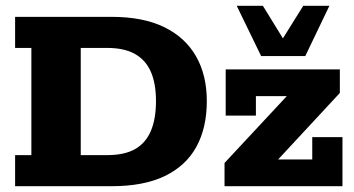

<svg xmlns="http://www.w3.org/2000/svg" viewBox="-20 -641 1219 661"><path d="M32 0V-107H88V-476H32V-583H364Q473 -583 545.5 -547.5Q618 -512 655 -447Q692 -382 692 -293Q692 -201 656 -135.5Q620 -70 547.5 -35Q475 0 365 0ZM258 -107H349Q409 -107 445.5 -128Q482 -149 499.5 -190.5Q517 -232 517 -293Q517 -353 499.5 -393.5Q482 -434 445 -455Q408 -476 349 -476H258ZM753 0V-80L999 -344L1017 -310H861V-243H757V-402H1150V-321L905 -57L885 -92H1055V-169H1159V0ZM879 -448 795 -621H885L954 -509L1024 -621H1114L1031 -448Z"/></svg>

Font: Rokkitt ExtraBold
Style: Regular
Weight: 800
Version: Version 3.103